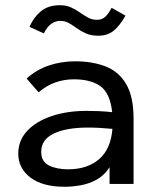

<svg xmlns="http://www.w3.org/2000/svg" viewBox="-20 -705 590 736"><path d="M228 11Q143 11 96.5 -24.5Q50 -60 50 -116Q50 -166 83.5 -202.5Q117 -239 176.5 -259.5Q236 -280 312 -280Q333 -280 358 -279Q383 -278 410 -275Q402 -348 365 -374.5Q328 -401 263 -401Q226 -401 192 -389Q158 -377 128 -351L82 -404Q120 -438 167.5 -454Q215 -470 268 -470Q334 -470 384.5 -450.5Q435 -431 463.5 -383Q492 -335 492 -250V0H400V-64Q380 -33 351.5 -17Q323 -1 290.5 5Q258 11 228 11ZM138 -123Q138 -85 168 -70.5Q198 -56 241 -56Q315 -56 360 -95Q405 -134 411 -211Q360 -216 317 -216Q234 -216 186 -193Q138 -170 138 -123ZM408 -675 461 -645Q437 -603 413.5 -585.5Q390 -568 357 -568Q330 -568 310.5 -576.5Q291 -585 275 -596.5Q259 -608 244 -616.5Q229 -625 211 -625Q193 -625 177 -614Q161 -603 148 -577L93 -602Q109 -639 137 -662Q165 -685 209 -685Q234 -685 252.5 -676.5Q271 -668 286.5 -657Q302 -646 317.5 -637.5Q333 -629 352 -629Q369 -629 381.5 -639Q394 -649 408 -675Z"/></svg>

Font: Inconsolata SemiExpanded Medium
Style: Regular
Weight: 500
Width: 6
Monospace: yes
Designer: Raph Levien, Cyreal, Brenton Simpson
Foundry: Raph Levien, Cyreal, Google
Version: Version 3.001; ttfautohint (v1.8.2.53-6de2)